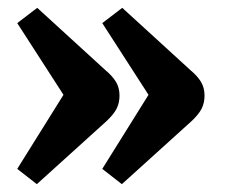

<svg xmlns="http://www.w3.org/2000/svg" viewBox="-20 -510 580 490"><path d="M74 -40 24 -79 142 -268 24 -451 75 -490 249 -331Q267 -316 276 -301Q285 -286 285 -266Q285 -248 278 -233.5Q271 -219 252 -201ZM291 -40 241 -79 359 -268 241 -451 292 -490 466 -331Q484 -316 493 -301Q502 -286 502 -266Q502 -248 495 -233.5Q488 -219 469 -201Z"/></svg>

Font: Literata 18pt
Style: Bold
Weight: 700
Designer: Latin by Veronika Burian and Jose Scaglione. Greek by Irene Vlachou. Cyrillic by Vera Evstafieva.
Foundry: TypeTogether
Version: Version 3.103;gftools[0.9.29]